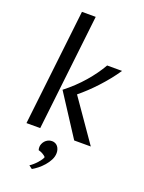

<svg xmlns="http://www.w3.org/2000/svg" viewBox="-188 -868 913 1216"><g transform="rotate(20 268.5 -260.0)"><path d="M145 -782.2H237.8L148.4 0H55.7ZM377.4 0 198.2 -276.4Q268.1 -331.1 322 -393.3Q376 -455.6 411.1 -517.6H511.7Q488.3 -482.9 461.7 -450Q435.1 -417 407 -386.7Q378.9 -356.4 350.1 -329.3Q321.3 -302.2 294.4 -280.3L489.3 0ZM164.6 245.1Q175.8 237.8 187.7 227.3Q199.7 216.8 210 205.3Q220.2 193.8 227.8 182.9Q235.4 171.9 237.8 163.1Q233.9 158.7 228.3 154.3Q222.7 149.9 215.6 146Q208.5 142.1 201.2 139.2Q193.8 136.2 187 134.8Q185.5 130.9 184.8 125Q184.1 119.1 184.1 114.3Q184.1 104.5 188.5 93.5Q192.9 82.5 200.9 73.2Q209 64 220.9 57.9Q232.9 51.8 247.6 51.8Q259.8 51.8 269.8 56.6Q279.8 61.5 286.4 69.8Q293 78.1 296.6 89.1Q300.3 100.1 300.3 112.8Q300.3 136.7 288.6 159.7Q276.9 182.6 259.5 202.4Q242.2 222.2 222.7 237.5Q203.1 252.9 187 261.7Z"/></g></svg>

Font: Proza Libre
Style: Italic
Weight: 400
Designer: Jasper de Waard
Foundry: Jasper de Waard
Version: Version 1.000; ttfautohint (v1.4.1.8-43bc)